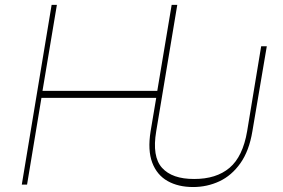

<svg xmlns="http://www.w3.org/2000/svg" viewBox="-20 -747 1144 777"><path d="M761.4 9.9Q701.3 9.9 658.2 -14.4Q615.1 -38.7 596.1 -88.8Q577.1 -138.8 589.5 -215.9L612.2 -350.9H147.7L89.5 0H68.2L188.9 -727.3H210.2L152 -379.3H616.5L674.7 -727.3H697.4L612.2 -215.9Q594.8 -113.3 635.8 -67.8Q676.8 -22.4 765.6 -22.7Q855.1 -22.4 908.9 -67.8Q962.7 -113.3 980.1 -215.9L1036.9 -559.7H1059.7L1001.4 -215.9Q988.3 -136.4 952.9 -86.5Q917.6 -36.6 867.9 -13.3Q818.2 9.9 761.4 9.9Z"/></svg>

Font: Inter UI Thin
Style: Italic
Weight: 100
Italic angle: -9.39999°
Designer: Rasmus Andersson
Foundry: rsms
Version: 3.2;8d6f07862